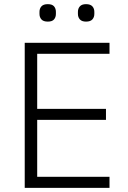

<svg xmlns="http://www.w3.org/2000/svg" viewBox="-20 -904 614 924"><path d="M507 0H99V-698H507V-645H159V-380H490V-327H159V-53H507ZM210 -800Q189 -800 179.5 -810.5Q170 -821 170 -837V-847Q170 -863 179.5 -873.5Q189 -884 210 -884Q231 -884 240 -873.5Q249 -863 249 -847V-837Q249 -821 240 -810.5Q231 -800 210 -800ZM394 -800Q374 -800 364.5 -810.5Q355 -821 355 -837V-847Q355 -863 364.5 -873.5Q374 -884 394 -884Q415 -884 424.5 -873.5Q434 -863 434 -847V-837Q434 -821 424.5 -810.5Q415 -800 394 -800Z"/></svg>

Font: IBM Plex Sans Light
Style: Regular
Weight: 300
Designer: Mike Abbink, Paul van der Laan, Pieter van Rosmalen
Foundry: Bold Monday
Version: Version 3.201